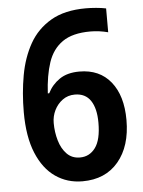

<svg xmlns="http://www.w3.org/2000/svg" viewBox="-53 -765 611 818"><g transform="rotate(-5 253.0 -356.5)"><path d="M267 10Q202 10 151.5 -25Q101 -60 72 -130Q43 -200 43 -305Q43 -387 56.5 -462Q70 -537 103 -595.5Q136 -654 195 -688.5Q254 -723 345 -723Q365 -723 388.5 -721Q412 -719 431 -715V-613Q393 -623 355 -623Q279 -623 236 -593Q193 -563 174.5 -507.5Q156 -452 152 -376H158Q176 -412 209 -434.5Q242 -457 294 -457Q380 -457 428 -397.5Q476 -338 476 -234Q476 -122 420.5 -56Q365 10 267 10ZM265 -92Q306 -92 331 -126Q356 -160 356 -233Q356 -294 333.5 -327.5Q311 -361 266 -361Q236 -361 213.5 -344.5Q191 -328 178.5 -302.5Q166 -277 166 -248Q166 -209 176.5 -173Q187 -137 209 -114.5Q231 -92 265 -92Z"/></g></svg>

Font: Noto Sans Gurmukhi UI SemiCondensed SemiBold
Style: Regular
Weight: 600
Width: 4
Designer: Jelle Bosma - Monotype Design Team
Foundry: Monotype Imaging Inc.
Version: Version 2.004; ttfautohint (v1.8.4.7-5d5b)